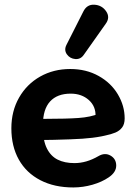

<svg xmlns="http://www.w3.org/2000/svg" viewBox="-20 -798 587 828"><path d="M29 -244.8Q29 -318.8 62.2 -377Q95.4 -435.2 153.1 -467.8Q210.9 -500.4 282.9 -500.4Q351.7 -500.4 405.4 -470.4Q459 -440.4 488.3 -391Q517.6 -341.7 517.6 -287.5Q517.6 -262.8 506.7 -248.4Q495.7 -234 478.1 -226.5Q460.5 -219 431.8 -213L417.8 -210Q380.4 -202.8 335.2 -199.8Q290 -196.8 212.8 -195Q180.5 -194.8 144.7 -194L148.2 -285.5H178.9Q265.9 -285.5 318.3 -289.2Q370.7 -292.8 408.5 -308.4L391.9 -295.2Q394.1 -338.7 363.2 -366.5Q332.2 -394.2 284.9 -394.2Q226.9 -394.2 196 -360.5Q165.2 -326.8 165.2 -260.6L165.2 -247.3Q165.2 -192.4 181.9 -158.5Q198.7 -124.6 228.7 -109.6Q258.6 -94.6 301.2 -94.6Q326.6 -94.6 352.3 -102Q377.9 -109.4 403.9 -124.4Q431.9 -141.1 456.5 -127.1Q481 -113.1 481.2 -84.2Q481.4 -55.3 448.9 -33.2Q419.3 -13 378.9 -1.4Q338.4 10.2 296.7 10.4Q214.9 10.6 154.2 -20.8Q93.5 -52.2 61.2 -109.7Q29 -167.2 29 -244.8ZM266.4 -604.1 339.1 -747.8Q354.6 -779.7 387.1 -777.7Q419.7 -775.7 437.8 -749.2Q456 -722.7 435.7 -695.1L341.2 -561.4Q327.6 -541.6 304.7 -543.4Q281.8 -545.2 268.6 -563.5Q255.4 -581.9 266.4 -604.1Z"/></svg>

Font: SN Pro Thin
Style: Regular
Weight: 200
Designer: Tobias Whetton
Foundry: Supernotes
Version: Version 1.003;Glyphs 3.3 (3324)